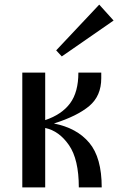

<svg xmlns="http://www.w3.org/2000/svg" viewBox="-20 -816 526 836"><path d="M77.1 0V-500H176.8V-293Q249 -317.4 285.2 -366.2Q321.3 -415 321.3 -500H420.9V-475.6Q420.9 -398.4 368.7 -354.5Q316.4 -310.5 214.8 -278.3Q314.5 -258.8 368.7 -194.3Q422.9 -129.9 422.9 0H323.2Q323.2 -122.1 280.3 -184.1Q237.3 -246.1 176.8 -258.8V0ZM224.6 -596.7 412.1 -795.9 474.6 -726.6 249 -570.3Z"/></svg>

Font: TriodPostnaja
Style: Medium
Weight: 500
Version: 20110805